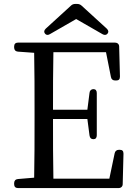

<svg xmlns="http://www.w3.org/2000/svg" viewBox="-20 -951 694 978"><path d="M524 -805 397 -921C390 -928 382 -931 372 -931H364C354 -931 347 -928 340 -921L213 -805C204 -796 203 -788 209 -780C215 -772 224 -771 234 -777L368 -854L502 -777C512 -771 522 -772 528 -780C534 -788 533 -796 524 -805ZM72 7H584C596 7 605 -1 605 -13L609 -168C609 -182 603 -188 590 -188H586C574 -188 566 -181 564 -170L537 -41H252C250 -136 250 -233 250 -345H425L436 -261C438 -248 444 -242 456 -242C467 -242 473 -249 473 -262V-477C473 -490 467 -497 456 -497C445 -497 437 -490 436 -478L425 -392H250C250 -496 250 -592 252 -685H520L545 -559C547 -547 555 -541 567 -541H572C585 -541 591 -547 591 -561L587 -714C587 -726 578 -734 566 -734H72C59 -734 52 -727 52 -714V-709C52 -697 59 -689 71 -688L154 -682C156 -586 156 -488 156 -391V-336C156 -239 156 -141 154 -46L71 -39C59 -38 52 -30 52 -18V-13C52 0 59 7 72 7Z"/></svg>

Font: 寒蝉锦书宋 Text
Style: Regular
Weight: 400
Designer: 寒蝉锦书宋{Warren} 思源宋体{Ryoko NISHIZUKA 西塚涼子 (kana & ideographs); Frank Grießhammer (Latin, Greek & Cyrillic); Wenlong ZHANG 
Foundry: Adobe & ChillType
Version: Version 2.000;Glyphs 3.1.1 (3135)